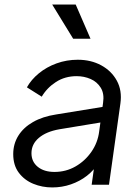

<svg xmlns="http://www.w3.org/2000/svg" viewBox="-20 -810 613 842"><path d="M38 -134Q38 -179 60.5 -215Q83 -251 125 -275Q167 -299 226 -308L441 -343L434 -275L240 -243Q183 -233 150.5 -205.5Q118 -178 118 -138Q118 -101 145.5 -78.5Q173 -56 219 -56Q269 -56 311 -80Q353 -104 381 -144.5Q409 -185 415 -234L432 -359Q438 -399 422 -425Q406 -451 377.5 -463.5Q349 -476 316 -476Q265 -476 225.5 -450.5Q186 -425 163 -386L98 -427Q117 -461 150.5 -488.5Q184 -516 228 -532Q272 -548 321 -548Q379 -548 424 -523.5Q469 -499 492.5 -456Q516 -413 508 -356L458 0H382L397 -107L410 -94Q392 -63 361 -39Q330 -15 291 -1.5Q252 12 209 12Q165 12 126 -4Q87 -20 62.5 -52.5Q38 -85 38 -134ZM301 -640 209 -790H312L377 -640Z"/></svg>

Font: Kosmopol Plus Jakarta Sans Italic It
Style: Regular
Weight: 400
Italic angle: -8.04999°
Designer: Gumpita Rahayu
Foundry: Tokotype
Version: Version 2.006